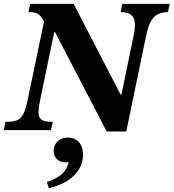

<svg xmlns="http://www.w3.org/2000/svg" viewBox="-49 -677 903 999"><path d="M608 7 710 -485C726 -563 747 -614 825 -614L834 -657H587L579 -614C666 -614 658 -552 645 -485L583 -186H578L334 -657H108L99 -614C143 -614 158 -606 180 -565L96 -162C75 -62 58 -43 -21 -43L-29 0H216L226 -43C151 -43 140 -62 161 -162L233 -509H238L506 7ZM205 302C310 278 383 215 383 129C383 75 355 39 304 39C253 39 230 75 230 109C230 144 256 168 291 168C298 168 302 167 308 165C297 230 238 255 195 270Z"/></svg>

Font: STIX Two Text
Style: Bold Italic
Weight: 700
Italic angle: -12°
Designer: Ross Mills, John Hudson & Paul Hanslow, Tiro Typeworks Ltd; with prior portions MicroPress Inc. and Coen Hoffman, Elsevi
Foundry: Tiro Typeworks Ltd
Version: Version 2.13 b171